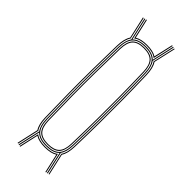

<svg xmlns="http://www.w3.org/2000/svg" viewBox="-250 -805 808 808"><g transform="rotate(45 154.5 -401.0)"><path d="M96.5 -685.2 75.5 -777.5 79.5 -778.2 99 -692.5Q118.8 -705 154.5 -705Q190.2 -705 210 -692.5L229.5 -778.2L233.5 -777.5L212.8 -685.2Q193.5 -701 154.5 -701Q115.5 -701 96.5 -685.2ZM71.8 -25.5 67.8 -26.5 90.5 -126.8Q75.5 -146 74.5 -185.2Q72.5 -261.8 71.8 -330.6Q71 -399.5 71.8 -468.4Q72.5 -537.2 74.5 -613.8Q75.8 -654 91 -673.5L67.8 -775.8L71.8 -776.5L94.2 -677.2Q112.5 -697 154.5 -697Q196.2 -697 215 -677.2L237.2 -776.5L241.2 -775.8L218.2 -673.5Q233.2 -654 234.5 -613.8Q236.8 -537.2 237.4 -468.4Q238 -399.5 237.4 -330.6Q236.8 -261.8 234.5 -185.2Q233.5 -146 218.5 -126.8L241.2 -26.5L237.2 -25.5L215.2 -123Q197 -103 154.5 -103Q112 -103 93.8 -123ZM64 -27.2 60 -28.2 81.5 -124.5Q67.5 -145.2 66.5 -185Q64.5 -261.8 63.8 -330.6Q63 -399.5 63.8 -468.5Q64.5 -537.5 66.5 -614Q67.5 -654.5 82 -676L60 -774L64 -774.8L86.2 -674.8Q71.8 -654.2 70.5 -614Q68.5 -537.5 67.8 -468.5Q67 -399.5 67.8 -330.6Q68.5 -261.8 70.5 -185Q71.5 -146.2 86 -125.5ZM245.2 -27.2 223 -125.5Q237.5 -145.8 238.5 -185Q240.8 -261.8 241.4 -330.6Q242 -399.5 241.4 -468.5Q240.8 -537.5 238.5 -614Q237.2 -654.8 222.5 -674.8L245.2 -774.8L249 -774L226.8 -676.2Q241.2 -655 242.5 -614Q244.8 -537.5 245.4 -468.5Q246 -399.5 245.4 -330.6Q244.8 -261.8 242.5 -185Q241.2 -145 227.2 -124.2L249 -28.2ZM154.5 -107Q194 -107 211.6 -125.2Q229.2 -143.5 230.5 -185.2Q232.8 -261.8 233.4 -330.6Q234 -399.5 233.4 -468.4Q232.8 -537.2 230.5 -613.8Q229.2 -656.2 211.6 -674.6Q194 -693 154.5 -693Q115.2 -693 97.5 -674.6Q79.8 -656.2 78.5 -613.8Q76.5 -537.2 75.8 -468.4Q75 -399.5 75.8 -330.6Q76.5 -261.8 78.5 -185.2Q79.8 -143.2 97.5 -125.1Q115.2 -107 154.5 -107ZM154.5 -111Q117.5 -111 100.6 -128.2Q83.8 -145.5 82.5 -185.5Q80.5 -262 79.8 -330.8Q79 -399.5 79.8 -468.4Q80.5 -537.2 82.5 -613.5Q83.8 -654 100.5 -671.5Q117.2 -689 154.5 -689Q191.8 -689 208.5 -671.5Q225.2 -654 226.5 -613.5Q228.8 -537.2 229.4 -468.4Q230 -399.5 229.4 -330.8Q228.8 -262 226.5 -185.5Q225.2 -145.5 208.5 -128.2Q191.8 -111 154.5 -111ZM154.5 -115Q189.8 -115 205.6 -131.4Q221.5 -147.8 222.5 -185.5Q224.8 -262 225.4 -330.8Q226 -399.5 225.4 -468.2Q224.8 -537 222.5 -613.5Q221.5 -651.8 205.6 -668.4Q189.8 -685 154.5 -685Q119.2 -685 103.5 -668.4Q87.8 -651.8 86.5 -613.5Q84.5 -537 83.8 -468.2Q83 -399.5 83.8 -330.8Q84.5 -262 86.5 -185.5Q87.8 -147.8 103.5 -131.4Q119.2 -115 154.5 -115ZM79.5 -23.8 75.5 -24.8 95.8 -115Q115.5 -99 154.5 -99Q193.8 -99 213 -115L233.5 -24.8L229.5 -23.8L210.5 -107.8Q190.8 -95 154.5 -95Q118 -95 98.2 -108Z"/></g></svg>

Font: Big Shoulders Inline Display Thin
Style: Regular
Weight: 100
Designer: Patric King
Foundry: XO Type Co
Version: Version 1.000